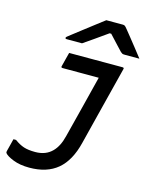

<svg xmlns="http://www.w3.org/2000/svg" viewBox="-147 -1033 897 1141"><g transform="rotate(15 301.5 -462.5)"><path d="M156 -79Q221 -79 260 -119Q294 -153 310 -219Q334 -312 357.5 -406Q381 -500 407 -603H185Q173 -603 177 -614Q183 -637 188 -657.5Q193 -678 199 -700H527Q539 -700 535 -689Q505 -571 474 -447.5Q443 -324 413 -205Q385 -90 319.5 -35Q254 20 146 20Q88 20 46.5 3.5Q5 -13 -7 -29Q-9 -31 -8 -40Q-3 -60 2 -79Q7 -98 12 -119H28Q58 -97 85.5 -88Q113 -79 156 -79ZM362 -945H464Q471 -945 476 -942Q481 -939 492 -925Q501 -914 521.5 -888.5Q542 -863 566 -832.5Q590 -802 611 -775H522Q510 -775 506 -777Q502 -779 495 -785Q483 -797 462.5 -819.5Q442 -842 411 -875H401Q356 -843 321 -818.5Q286 -794 258 -775H165Q154 -775 155 -782Q156 -786 161 -790Q166 -794 184 -808Q206 -825 239.5 -851Q273 -877 307 -903Q341 -929 362 -945Z"/></g></svg>

Font: Recursive Sn Lnr St Med
Style: Italic
Weight: 500
Italic angle: -15°
Version: Version 1.079;hotconv 1.0.112;makeotfexe 2.5.65598; ttfautoh